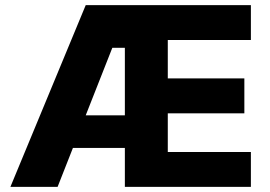

<svg xmlns="http://www.w3.org/2000/svg" viewBox="-20 -727 1049 747"><path d="M313.5 -707H956.1V-571.3H632.8V-421.9H930.7V-286.1H632.8V-135.7H956.1V0H465.8V-151.4H263.7L204.1 0H20.5ZM465.8 -278.3V-541H417L313.5 -278.3Z"/></svg>

Font: Pretendard ExtraBold
Style: Regular
Weight: 800
Designer: Base glyphs from Inter by Rasmus Andersson; Hangeul glyphs from Noto Sans CJK(Source Han Sans) by Jang Soo-young and Kan
Foundry: Kil Hyung-jin
Version: Version 1.309